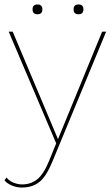

<svg xmlns="http://www.w3.org/2000/svg" viewBox="-32 -642 503 861"><path d="M66 199Q43 199 21.5 190Q0 181 -12 167L-3 154Q10 170 29.5 177.5Q49 185 67 185Q106 185 134.5 162.5Q163 140 187 82L220 1L7 -500H25L228 -18L426 -500H444L202 85Q175 150 144 174.5Q113 199 66 199ZM136 -622Q158 -622 158 -600Q158 -578 136 -578Q114 -578 114 -600Q114 -622 136 -622ZM320 -622Q342 -622 342 -600Q342 -578 320 -578Q298 -578 298 -600Q298 -622 320 -622Z"/></svg>

Font: Prodigy Sans Thin
Style: Regular
Weight: 100
Designer: Wei Huang
Foundry: Wei Huang
Version: Version 1.003; ttfautohint (v1.8.3)